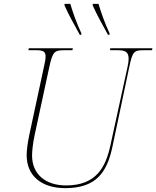

<svg xmlns="http://www.w3.org/2000/svg" viewBox="-20 -964 809 994"><path d="M393 -784H401V-792C376 -845 355 -906 344 -944H314V-936C338 -882 361 -843 393 -784ZM539 -784H547V-792C522 -845 501 -906 490 -944H460V-936C484 -882 507 -843 539 -784ZM318 10C477 10 534 -71 562 -204L649 -616C666 -698 674 -704 724 -704H767L769 -714H551L549 -704H587C624 -704 646 -699 646 -659C646 -648 644 -634 640 -616L551 -209C527 -101 480 -4 322 -4C217 -4 146 -61 146 -159C146 -177 149 -218 160 -268L235 -616C252 -693 260 -704 310 -704H355L357 -714H129L127 -704H170C204 -704 216 -696 216 -672C216 -659 213 -640 207 -616L132 -267C122 -221 118 -182 118 -161C118 -51 198 10 318 10Z"/></svg>

Font: Noto Serif Display Thin
Style: Italic
Weight: 100
Italic angle: -12°
Designer: Monotype Design Team
Foundry: Monotype Imaging Inc.
Version: Version 2.009